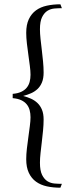

<svg xmlns="http://www.w3.org/2000/svg" viewBox="-20 -750 351 894"><path d="M122.1 -204.1Q122.1 -222.2 117.9 -237.5Q113.8 -252.9 104 -264.6Q94.2 -276.4 78.4 -283.7Q62.5 -291 39.1 -293V-313Q62.5 -314.9 78.4 -322.3Q94.2 -329.6 104 -341.3Q113.8 -353 117.9 -368.4Q122.1 -383.8 122.1 -401.9Q122.1 -419.4 118.9 -443.6Q115.7 -467.8 112.1 -494.4Q108.4 -521 105.2 -547.9Q102.1 -574.7 102.1 -597.2Q102.1 -635.3 114.3 -660.9Q126.5 -686.5 147.7 -701.9Q168.9 -717.3 198.2 -723.6Q227.5 -730 261.2 -730L268.1 -711.9Q252 -711.9 233.9 -710.4Q215.8 -709 200.9 -699.7Q186 -690.4 176 -670.4Q166 -650.4 166 -613.8Q166 -593.8 168.7 -569.1Q171.4 -544.4 174.6 -517.8Q177.7 -491.2 180.4 -464.1Q183.1 -437 183.1 -412.1Q183.1 -385.3 175.5 -366.7Q168 -348.1 154.8 -335.7Q141.6 -323.2 124.3 -315.7Q106.9 -308.1 87.9 -303.2Q106.9 -298.3 124.3 -290.5Q141.6 -282.7 154.8 -270Q168 -257.3 175.5 -238.8Q183.1 -220.2 183.1 -193.8Q183.1 -168.9 180.4 -141.8Q177.7 -114.7 174.6 -88.1Q171.4 -61.5 168.7 -36.9Q166 -12.2 166 7.8Q166 44.4 176 64.5Q186 84.5 200.9 93.8Q215.8 103 233.9 104.5Q252 106 268.1 106L261.2 124Q227.5 124 198.2 117.7Q168.9 111.3 147.7 95.9Q126.5 80.6 114.3 54.9Q102.1 29.3 102.1 -8.8Q102.1 -31.2 105.2 -58.1Q108.4 -85 112.1 -111.8Q115.7 -138.7 118.9 -162.8Q122.1 -187 122.1 -204.1Z"/></svg>

Font: Marcellus SC
Style: Regular
Weight: 400
Designer: Astigmatic (AOETI)
Foundry: Astigmatic (AOETI)
Version: Version 1.001